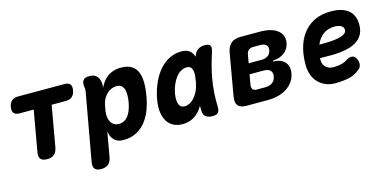

<svg xmlns="http://www.w3.org/2000/svg" viewBox="-70 -960 3141 1550"><g transform="rotate(-15 1500.0 -185.0)"><path d="M218 -415H101Q67 -415 53 -432Q39 -449 45 -483Q51 -517 70.5 -533.5Q90 -550 124 -550H510Q544 -550 557.5 -533.5Q571 -517 565 -483Q559 -449 539 -432Q519 -415 485 -415H368L308 -75Q301 -37 279.5 -18.5Q258 0 220 0Q182 0 166.5 -18.5Q151 -37 158 -75Z M804 -440Q816 -464 832 -486Q848 -508 869.5 -524.5Q891 -541 919.5 -550.5Q948 -560 984 -560Q1040 -560 1073 -539Q1106 -518 1121 -480.5Q1136 -443 1135.5 -390.5Q1135 -338 1124 -276Q1115 -227 1096.5 -176Q1078 -125 1046 -83.5Q1014 -42 967.5 -16Q921 10 855 10Q807 10 780 -16.5Q753 -43 746 -91L710 115Q703 153 681 171.5Q659 190 621 190Q583 190 568 171.5Q553 153 560 115L661 -449Q663 -459 662.5 -468Q662 -477 660 -487Q655 -524 669.5 -542Q684 -560 721 -560Q758 -560 778.5 -541.5Q799 -523 805 -487Q807 -478 806.5 -463.5Q806 -449 804 -440ZM912 -425Q890 -425 868.5 -416Q847 -407 829.5 -390Q812 -373 799.5 -349Q787 -325 782 -295L775 -255Q771 -229 773.5 -205.5Q776 -182 786 -164Q796 -146 813 -135.5Q830 -125 853 -125Q883 -125 904 -139Q925 -153 939 -175.5Q953 -198 961.5 -225Q970 -252 974 -277Q978 -302 979 -328Q980 -354 974.5 -375.5Q969 -397 954 -411Q939 -425 912 -425Z M1348 10Q1312 10 1280.5 -4Q1249 -18 1227.5 -48Q1206 -78 1198 -125Q1190 -172 1202 -238Q1214 -305 1239.5 -364Q1265 -423 1301.5 -466.5Q1338 -510 1385.5 -535Q1433 -560 1489 -560Q1536 -560 1561 -538Q1582 -519 1591 -489Q1592 -491 1593 -494Q1604 -527 1627.5 -543.5Q1651 -560 1686 -560Q1720 -560 1730 -544Q1740 -528 1729 -494Q1712 -441 1698 -389Q1684 -337 1674.5 -283.5Q1665 -230 1661 -173.5Q1657 -117 1659 -54Q1660 -20 1647 -5Q1634 10 1600 10Q1565 10 1544.5 -5.5Q1524 -21 1523 -54Q1522 -76 1522 -97Q1515 -84 1506 -72Q1477 -32 1438 -11Q1399 10 1348 10ZM1404 -125Q1423 -125 1443.5 -135Q1464 -145 1483 -165.5Q1502 -186 1518 -218Q1530 -243 1537 -277Q1538 -280 1539 -284L1543 -308Q1546 -330 1548 -348Q1549 -372 1544.5 -389Q1540 -406 1529 -415.5Q1518 -425 1499 -425Q1471 -425 1447 -410Q1423 -395 1404.5 -370Q1386 -345 1372.5 -312Q1359 -279 1353 -242Q1344 -191 1355.5 -158Q1367 -125 1404 -125Z M1886 0Q1835 0 1815 -24.5Q1795 -49 1804 -100L1865 -450Q1874 -501 1903 -525.5Q1932 -550 1983 -550H2143Q2240 -550 2290 -511.5Q2340 -473 2329 -407Q2320 -357 2281.5 -328Q2243 -299 2186 -297L2185 -290Q2250 -288 2282 -253Q2314 -218 2303 -158Q2297 -122 2277 -93Q2257 -64 2225.5 -43Q2194 -22 2153 -11Q2112 0 2064 0ZM1975 -239 1960 -155Q1956 -130 1966.5 -117.5Q1977 -105 2002 -105H2070Q2107 -105 2130.5 -122.5Q2154 -140 2159 -172Q2165 -204 2147.5 -221.5Q2130 -239 2093 -239ZM2061 -445Q2036 -445 2021.5 -432.5Q2007 -420 2003 -395L1991 -327H2099Q2132 -327 2153 -342.5Q2174 -358 2179 -386Q2184 -414 2168 -429.5Q2152 -445 2119 -445Z M2840 -143Q2857 -117 2855 -91Q2853 -65 2839 -53Q2794 -13 2741.5 -1.5Q2689 10 2623 10Q2583 10 2548.5 -4Q2514 -18 2488.5 -43Q2463 -68 2448.5 -103Q2434 -138 2432 -180Q2429 -259 2446.5 -328.5Q2464 -398 2502 -449.5Q2540 -501 2599 -530.5Q2658 -560 2739 -560Q2830 -560 2880.5 -521.5Q2931 -483 2934 -408Q2936 -360 2921 -327Q2906 -294 2878.5 -272.5Q2851 -251 2814 -239Q2777 -227 2734.5 -222Q2692 -217 2646.5 -217Q2601 -217 2558 -218V-194Q2559 -177 2566 -163Q2573 -149 2584.5 -139.5Q2596 -130 2611 -124.5Q2626 -119 2642 -119Q2665 -119 2682 -121Q2699 -123 2714 -127Q2729 -131 2743 -138Q2757 -145 2773 -155Q2785 -163 2806 -163Q2827 -163 2840 -143ZM2581 -325Q2625 -324 2667 -326Q2709 -328 2741.5 -335Q2774 -342 2793.5 -355Q2813 -368 2812 -389Q2811 -400 2805.5 -408.5Q2800 -417 2790 -422.5Q2780 -428 2766 -431Q2752 -434 2735 -434Q2707 -434 2683 -426Q2659 -418 2639.5 -403.5Q2620 -389 2605.5 -369Q2591 -349 2581 -325Z"/></g></svg>

Font: Maple Mono ExtraBold
Style: Italic
Weight: 800
Italic angle: -10°
Monospace: yes
Designer: subframe7536
Version: Version 7.200